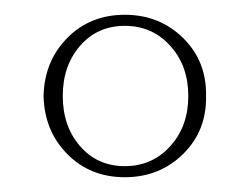

<svg xmlns="http://www.w3.org/2000/svg" viewBox="-20 -665 339 260"><path d="M39 -535Q40 -582 71 -613.5Q102 -645 149 -645Q196 -645 228 -613.5Q260 -582 259 -535Q260 -488 228 -456.5Q196 -425 149 -425Q102 -425 71 -456.5Q40 -488 39 -535ZM88.5 -467Q112 -440 149 -440Q186 -440 210.5 -467Q235 -494 235 -535Q235 -576 210.5 -603Q186 -630 149 -630Q112 -630 88.5 -603Q65 -576 65 -535Q65 -494 88.5 -467Z"/></svg>

Font: Arapey Thin-Display
Style: Regular
Weight: 100
Designer: Eduardo Rodriguez Tunni
Foundry: Eduardo Rodriguez Tunni
Version: Version 4.000